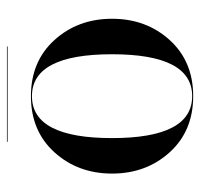

<svg xmlns="http://www.w3.org/2000/svg" viewBox="-32 -550 591 568"><g transform="rotate(-90 264.0 -265.5)"><path d="M129 -541H411V-539H129ZM98 -59.5Q35 -129 35 -230Q35 -331 98 -400.5Q161 -470 264 -470Q367 -470 430 -400.5Q493 -331 493 -230Q493 -129 430 -59.5Q367 10 264 10Q161 10 98 -59.5ZM264 -467Q140 -467 140 -230Q140 7 264 7Q388 7 388 -230Q388 -467 264 -467Z"/></g></svg>

Font: Bodoni* 72
Style: Regular
Weight: 400
Version: Version 1.003